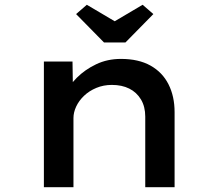

<svg xmlns="http://www.w3.org/2000/svg" viewBox="-20 -785 913 805"><path d="M164 0V-527H284L286 -393L252 -386Q268 -425 302 -459Q336 -493 383 -515.5Q430 -538 487 -538Q561 -538 611 -510Q661 -482 686.5 -431.5Q712 -381 712 -315V0H589V-296Q589 -338 571 -368Q553 -398 522 -413.5Q491 -429 449 -429Q414 -429 384 -416.5Q354 -404 332.5 -383.5Q311 -363 299.5 -338.5Q288 -314 288 -290V0H226Q199 0 183.5 0Q168 0 164 0ZM416 -607 299 -726 344 -765 476 -687H446L578 -765L623 -726L506 -607Z"/></svg>

Font: Lexend Mega Medium
Style: Regular
Weight: 500
Version: Version 1.007